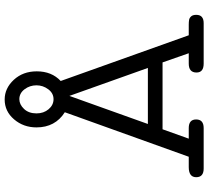

<svg xmlns="http://www.w3.org/2000/svg" viewBox="-54 -812 867 798"><g transform="rotate(-90 379.0 -413.5)"><path d="M83 -62H126L311 -577.1Q248 -617.2 248 -694.8Q248 -749 281.5 -788.1Q314.9 -827.1 363.8 -827.1Q410.6 -827.1 445.8 -789.1Q481 -751 481 -693.8Q481 -631.8 440.9 -594.2L630.9 -62H674.8Q687 -62 695.1 -60.5Q703.1 -59.1 709.5 -52Q715.8 -44.9 715.8 -30.8Q715.8 0 681.2 0H513.2Q476.1 0 476.1 -29.8Q476.1 -62 513.2 -62H556.2L518.1 -170.9H240.2L201.2 -62H245.1Q281.2 -62 281 -31Q280.8 0 245.1 0H77.1Q41 0 41 -31Q41 -62 83 -62ZM262.2 -231.9H495.1L378.9 -558.1ZM306.2 -694.8Q306.2 -665 323.5 -644.5Q340.8 -624 365.2 -624Q390.1 -624 406.5 -646Q422.9 -668 422.9 -694.8Q422.9 -722.7 406.5 -744.4Q390.1 -766.1 365.2 -766.1Q343.3 -766.1 324.7 -746.6Q306.2 -727.1 306.2 -694.8Z"/></g></svg>

Font: CMU Typewriter Text Variable Width
Style: Medium
Weight: 500
Version: Version 0.7.0